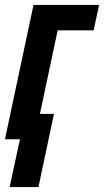

<svg xmlns="http://www.w3.org/2000/svg" viewBox="-29 -565 422 779"><path d="M10 194H127L190 -103H133L205 -442H351L373 -545H107L-9 0H52Z"/></svg>

Font: Noto Sans ExtraCondensed
Style: Bold Italic
Weight: 700
Width: 2
Italic angle: -12°
Designer: Monotype Design Team
Foundry: Monotype Imaging Inc.
Version: Version 2.013